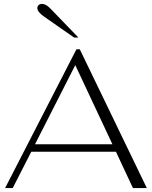

<svg xmlns="http://www.w3.org/2000/svg" viewBox="-20 -962 777 982"><path d="M573 -186H140L45 0H6L371 -710H388L731 0H660ZM555 -224 365 -629 159 -224ZM207 -876Q171 -901 171 -920Q171 -930 177.5 -936Q184 -942 195 -942Q214 -942 236 -920L381 -770H359Z"/></svg>

Font: Fahkwang ExtraLight
Style: Regular
Weight: 275
Designer: Suppakit Chalermlarp | Katatrad Co.,Ltd.
Foundry: Cadson Demak Co.,Ltd.
Version: Version 1.000; ttfautohint (v1.6)